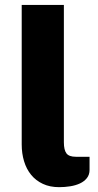

<svg xmlns="http://www.w3.org/2000/svg" viewBox="-20 -749 397 774"><path d="M67.5 -729H237.5V-175.5Q237.5 -144.5 247.8 -130.8Q258 -117 286 -117H341V-64Q341 -44.5 330.2 -31Q319.5 -17.5 302.2 -9.5Q285 -1.5 263 2Q241 5.5 218.5 5.5Q181 5.5 152.8 -7.8Q124.5 -21 105.5 -44.2Q86.5 -67.5 77 -99Q67.5 -130.5 67.5 -166.5Z"/></svg>

Font: Lato ExtraBold
Style: Regular
Weight: 800
Designer: Lukasz Dziedzic with Adam Twardoch and Botio Nikoltchev
Foundry: tyPoland Lukasz Dziedzic
Version: Version 2.015; 2015-08-06; http://www.latofonts.com/